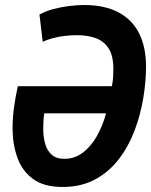

<svg xmlns="http://www.w3.org/2000/svg" viewBox="-20 -729 601 764"><path d="M229 15Q154 15 110.5 -17.5Q67 -50 48.5 -103.5Q30 -157 30 -218Q30 -260 36 -303.5Q42 -347 51 -386H425Q429 -403 430 -421.5Q431 -440 431 -455Q431 -507 412.5 -536Q394 -565 361.5 -577Q329 -589 288 -589Q261 -589 236.5 -586Q212 -583 190 -577Q168 -571 150 -563L137 -671Q162 -685 192.5 -693Q223 -701 255 -705Q287 -709 315 -709Q396 -709 451 -680Q506 -651 533.5 -596.5Q561 -542 561 -464Q561 -404 550 -338Q539 -272 515.5 -209.5Q492 -147 453 -96Q414 -45 358.5 -15Q303 15 229 15ZM236 -97Q277 -97 309.5 -121.5Q342 -146 365.5 -187.5Q389 -229 402 -278H156Q154 -265 153 -249Q152 -233 152 -215Q152 -187 159 -159.5Q166 -132 184.5 -114.5Q203 -97 236 -97Z"/></svg>

Font: Ubuntu Sans Mono
Style: Bold Italic
Weight: 700
Italic angle: -13.5°
Monospace: yes
Designer: Dalton Maag Ltd
Foundry: Dalton Maag Ltd
Version: Version 1.006